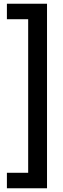

<svg xmlns="http://www.w3.org/2000/svg" viewBox="-20 -761 339 1029"><path d="M17 248V165H131V-658H17V-741H232V248Z"/></svg>

Font: Hanken Grotesk
Style: Bold
Weight: 700
Designer: Alfredo Marco Pradil
Foundry: Hanken Design Co.
Version: Version 3.014